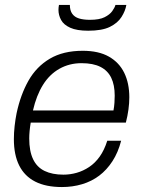

<svg xmlns="http://www.w3.org/2000/svg" viewBox="-20 -743 576 775"><path d="M230 12Q165 12 122 -10Q79 -32 57.5 -75Q36 -118 36 -181Q36 -207 39 -234Q42 -261 47 -286Q63 -361 95 -417.5Q127 -474 181 -506Q235 -538 314 -538Q378 -538 419.5 -514.5Q461 -491 481.5 -449Q502 -407 502 -350Q502 -327 498.5 -301Q495 -275 488 -248H104Q101 -230 99.5 -214Q98 -198 98 -184Q98 -133 113.5 -100.5Q129 -68 160 -53Q191 -38 236 -38Q263 -38 289.5 -45.5Q316 -53 340 -69Q364 -85 382.5 -111Q401 -137 413 -175H469Q457 -128 434 -92.5Q411 -57 380.5 -34Q350 -11 311.5 0.5Q273 12 230 12ZM113 -297H438Q441 -313 442 -328.5Q443 -344 443 -357Q443 -400 429 -429Q415 -458 385.5 -473Q356 -488 309 -488Q260 -488 220 -465.5Q180 -443 153.5 -400.5Q127 -358 113 -297ZM336 -619Q290 -619 263.5 -631Q237 -643 226.5 -662.5Q216 -682 216 -703Q216 -708 216.5 -713Q217 -718 218 -723H262Q262 -701 271.5 -687.5Q281 -674 299 -668.5Q317 -663 343 -663Q381 -663 402 -673.5Q423 -684 433 -698Q443 -712 446 -723H490Q486 -699 470.5 -674.5Q455 -650 423.5 -634.5Q392 -619 336 -619Z"/></svg>

Font: Archivo SemiBold ExtraLight
Style: Italic
Weight: 250
Italic angle: -10°
Version: Version 2.001